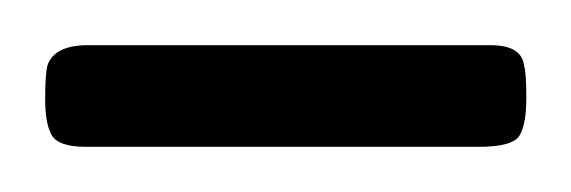

<svg xmlns="http://www.w3.org/2000/svg" viewBox="-20 -3 253 85"><path d="M3 57C5 60.3 10 62 18 62H192C202 62 208 60.3 210 57C212 53.7 213 48.2 213 40.5C213 32.8 212.7 28 212 26C211.3 20 206.3 17 197 17H19C9 17 3 20 1 26C0.3 28.7 0 33.7 0 41C0 48.3 1 53.7 3 57Z"/></svg>

Font: Sorts Mill Goudy
Style: Regular
Weight: 400
Version: Version 003.101